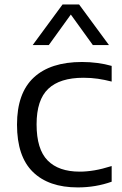

<svg xmlns="http://www.w3.org/2000/svg" viewBox="-20 -828 546 858"><path d="M327.5 9.5Q197.5 9.5 126.8 -59.8Q56 -129 56 -271Q56 -412 130.8 -481.5Q205.5 -551 346.5 -551Q381.5 -551 415.5 -546.5Q449.5 -542 479 -533.5V-463.5Q448 -471.5 417.8 -476Q387.5 -480.5 353 -480.5Q247.5 -480.5 195.5 -431Q143.5 -381.5 143.5 -272.5Q143.5 -161 192.8 -111Q242 -61 336 -61Q367.5 -61 401.8 -66.8Q436 -72.5 479 -86V-16Q407.5 9.5 327.5 9.5ZM126 -626.5 259.5 -808H333.5L467 -626.5H395L296.5 -763L198 -626.5Z"/></svg>

Font: Encode Sans Exp
Style: Regular
Weight: 400
Width: 7
Designer: Multiple Designers
Foundry: Impallari Type
Version: Version 3.002; ttfautohint (v1.8.3) -l 8 -r 50 -G 200 -x 14 